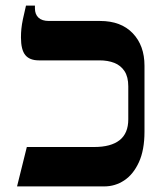

<svg xmlns="http://www.w3.org/2000/svg" viewBox="-20 -667 596 687"><path d="M41 0 76 -141H317Q377 -141 408 -165.5Q439 -190 439 -240V-358Q439 -392 425.5 -412.5Q412 -433 389 -442Q366 -451 336 -451H119Q86 -451 70.5 -470Q55 -489 55 -533Q55 -549 56.5 -564Q58 -579 62 -598.5Q66 -618 73 -647H105V-637Q105 -616 117.5 -604Q130 -592 155 -592H338Q413 -592 455 -548Q497 -504 497 -432V-196Q497 -130 477 -86.5Q457 -43 424.5 -21.5Q392 0 353 0Z"/></svg>

Font: Noto Serif Hebrew SemiBold
Style: Regular
Weight: 600
Version: Version 2.003